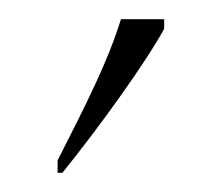

<svg xmlns="http://www.w3.org/2000/svg" viewBox="-20 -786 231 200"><path d="M40 -619V-606H45C83 -653 132 -721 151 -756V-766H106C92 -721 70 -678 40 -619Z"/></svg>

Font: Noto Serif ExtraCondensed Thin
Style: Regular
Weight: 100
Width: 2
Designer: Monotype Design Team
Foundry: Monotype Imaging Inc.
Version: Version 2.013